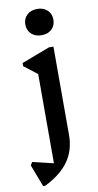

<svg xmlns="http://www.w3.org/2000/svg" viewBox="-121 -747 525 1029"><g transform="rotate(-10 141.0 -232.5)"><path d="M27 238 -19 117 -9 100 129 133 105 159V-390L148 -325L33 -414V-431L186 -489H211V-8Q211 74 169 134Q127 194 38 238ZM160 -560Q125 -560 104 -580Q83 -600 83 -632Q83 -663 104 -683Q125 -703 160 -703Q194 -703 215 -683Q236 -663 236 -632Q236 -600 215 -580Q194 -560 160 -560Z"/></g></svg>

Font: Platypi Light
Style: Regular
Weight: 400
Version: Version 1.200